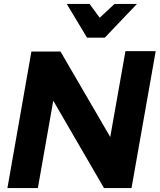

<svg xmlns="http://www.w3.org/2000/svg" viewBox="-20 -964 818 984"><path d="M290 -700H141L18 0H174L253 -448L513 0H654L778 -702H623L545 -262ZM567 -944 491 -873 439 -944H322L426 -771H517L682 -944Z"/></svg>

Font: Geom Bold
Style: Bold Italic
Weight: 700
Italic angle: -10°
Version: Version 1.102